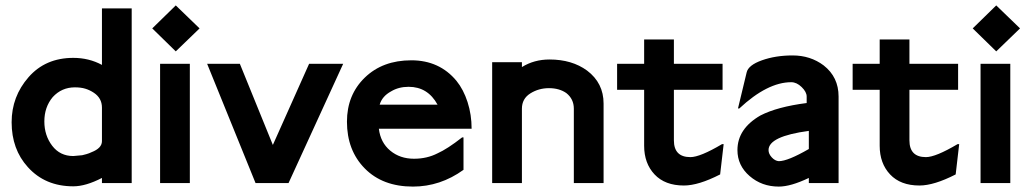

<svg xmlns="http://www.w3.org/2000/svg" viewBox="-20 -677 3831 710"><path d="M357 -155V-279Q357 -314 327 -334Q312 -344 295.5 -349Q279 -354 257 -354Q208 -354 175 -318Q144 -281 144 -228Q144 -176 173 -138Q202 -100 251 -100L284 -103Q289 -104 299.5 -107Q310 -110 318 -114Q357 -129 357 -155ZM467 0H357V-19Q297 12 251 12Q147 12 83 -59Q23 -125 23 -225Q23 -320 85.5 -391.5Q148 -463 251 -463Q309 -463 357 -437V-646H467Z M682 0H572V-441H682ZM718 -572 630 -487 543 -572 630 -657Z M1249 -441 1047 0H925L746 -441H867L989 -141L1123 -441Z M1598 -290Q1562 -356 1491 -356Q1454 -356 1426 -339Q1393 -321 1384 -290ZM1724 -201H1381Q1387 -150 1423 -120Q1459 -90 1511 -90Q1559 -90 1598 -110Q1634 -126 1689 -169H1694V-49Q1608 13 1507 13Q1395 13 1329 -54Q1263 -121 1263 -227Q1263 -326 1329 -390Q1395 -454 1501 -454Q1605 -454 1668 -378Q1694 -346 1709 -299.5Q1724 -253 1724 -201Z M2212 0H2102V-275Q2102 -311 2074 -333Q2048 -351 2010 -351Q1972 -351 1941 -331.5Q1910 -312 1910 -275V0H1800V-447H1910V-429Q1955 -457 2012 -457Q2095 -457 2151 -416Q2212 -370 2212 -294Z M2656 -144 2643 -32Q2563 9 2509 9Q2439 9 2400.5 -32Q2362 -73 2362 -138V-345H2262V-441H2362V-531H2472V-441H2652V-345H2472V-158Q2472 -96 2533 -96Q2569 -96 2650 -144Z M2971 -126V-193Q2822 -173 2822 -122Q2822 -108 2834 -95Q2846 -82 2860 -81Q2893 -81 2971 -126ZM3081 0H2971V-19Q2904 13 2860 13Q2797 13 2752 -26Q2707 -65 2707 -122Q2707 -201 2792 -250Q2854 -282 2963 -296V-320Q2963 -337 2944.5 -355Q2926 -373 2906 -373Q2818 -373 2714 -276H2709L2741 -409Q2747 -436 2797.5 -454Q2848 -472 2911 -472Q2977 -472 3026 -435Q3081 -392 3081 -320Z M3527 -144 3514 -32Q3434 9 3380 9Q3310 9 3271.5 -32Q3233 -73 3233 -138V-345H3133V-441H3233V-531H3343V-441H3523V-345H3343V-158Q3343 -96 3404 -96Q3440 -96 3521 -144Z M3716 0H3606V-441H3716ZM3752 -572 3664 -487 3577 -572 3664 -657Z"/></svg>

Font: RailwayN12
Style: Semibold
Weight: 400
Version: 1999; 1.0, initial release  Kernus: V2.0